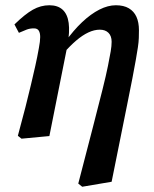

<svg xmlns="http://www.w3.org/2000/svg" viewBox="-20 -519 585 731"><path d="M48 -2Q65 -64 77 -111.5Q89 -159 98 -197Q107 -235 114.5 -268.5Q122 -302 128 -336Q133 -362 133 -378Q133 -394 127.5 -402.5Q122 -411 109 -411Q94 -411 82 -406.5Q70 -402 52 -394L35 -426Q75 -465 105 -482Q135 -499 168 -499Q200 -499 218.5 -482Q237 -465 241.5 -431.5Q246 -398 237 -347L168 -1L62 9ZM278 180 334 -36Q356 -121 370 -177Q384 -233 391 -268Q398 -303 401.5 -323.5Q405 -344 405 -360Q405 -382 393 -394Q381 -406 360 -406Q339 -406 316.5 -395.5Q294 -385 270 -364.5Q246 -344 219 -313L211 -358H227Q260 -404 293 -435Q326 -466 358.5 -482.5Q391 -499 421 -499Q451 -499 470.5 -487.5Q490 -476 499.5 -455Q509 -434 509 -404Q509 -390 508.5 -374.5Q508 -359 505 -339Q502 -319 497 -290.5Q492 -262 484 -220.5Q476 -179 464 -120L405 173L293 192Z"/></svg>

Font: Source Serif 4 18pt SemiBold
Style: Italic
Weight: 600
Italic angle: -12°
Designer: Frank Grießhammer
Foundry: Adobe Systems Incorporated
Version: Version 4.004;hotconv 1.0.116;makeotfexe 2.5.65601